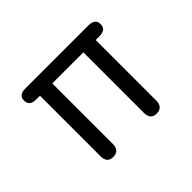

<svg xmlns="http://www.w3.org/2000/svg" viewBox="-145 -988 1289 1289"><g transform="rotate(-45 500.0 -343.5)"><path d="M235 -36V-611H199Q136 -611 136 -664Q136 -689 152 -702Q168 -715 199 -715H799Q863 -715 863 -663Q863 -611 799 -611H764V-36Q764 -5 749 11.5Q734 28 705 28Q647 28 647 -36V-611H352V-36Q352 -5 337 11.5Q322 28 293 28Q235 28 235 -36Z"/></g></svg>

Font: 寒蝉全圆体 Bold
Style: Regular
Weight: 700
Designer: Warren2060
      Designed by Motoya company      

      [Varela Round]
      Joe Prince(Latin component); Avraham Cornf
Foundry: ChillType
Version: Version 3.200